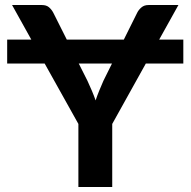

<svg xmlns="http://www.w3.org/2000/svg" viewBox="-20 -743 758 763"><path d="M425 -490.5H293L327.5 -422Q337.5 -400.5 345.5 -381.5Q353.5 -362.5 360 -344Q366 -362.5 373.8 -381.5Q381.5 -400.5 391 -422ZM559.5 -490.5 426 -250.5V0H291.5V-250.5L157.5 -490.5H8.5V-585.5H104.5L28 -723H146.5Q164 -723 174.2 -714.5Q184.5 -706 191.5 -693L245.5 -585.5H472L525.5 -693Q531 -704 542 -713.5Q553 -723 570 -723H689L612.5 -585.5H708.5V-490.5Z"/></svg>

Font: Lato 2
Style: Bold
Weight: 700
Designer: Lukasz Dziedzic with Adam Twardoch and Botio Nikoltchev
Foundry: tyPoland Lukasz Dziedzic
Version: Version 2.015; 2015-08-06; http://www.latofonts.com/